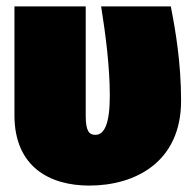

<svg xmlns="http://www.w3.org/2000/svg" viewBox="-20 -556 599 598"><path d="M512 -536H295C309 -448 322 -348 322 -258C322 -170 305 -136 277 -136C259 -136 247 -146 247 -194V-536H25V-197C25 -37 134 22 258 22C401 22 544 -51 544 -242C544 -359 527 -460 512 -536Z"/></svg>

Font: Fira Sans Ultra
Style: Regular
Weight: 950
Designer: Carrois Corporate & Edenspiekermann AG
Foundry: Carrois Corporate GbR & Edenspiekermann AG
Version: Version 4.203;PS 004.203;hotconv 1.0.88;makeotf.lib2.5.64775